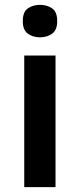

<svg xmlns="http://www.w3.org/2000/svg" viewBox="-20 -772 329 792"><path d="M145 -752Q174 -752 195 -737.5Q216 -723 216 -685Q216 -648 195 -633Q174 -618 145 -618Q116 -618 95 -633Q74 -648 74 -685Q74 -723 95 -737.5Q116 -752 145 -752ZM209 -543V0H80V-543Z"/></svg>

Font: Noto Sans Lisu SemiBold
Style: Regular
Weight: 600
Designer: Monotype Design Team. David Williams.
Foundry: Monotype Imaging Inc.
Version: Version 2.102; ttfautohint (v1.8.4.7-5d5b)